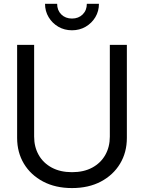

<svg xmlns="http://www.w3.org/2000/svg" viewBox="-20 -959 743 991"><path d="M351.6 11.7Q266.1 11.7 202.4 -22Q138.7 -55.7 103.5 -114Q68.4 -172.4 68.4 -247.1V-727.5H156.2V-253.9Q156.2 -200.7 179.7 -159.2Q203.1 -117.7 247.1 -94Q291 -70.3 351.6 -70.3Q412.6 -70.3 456.3 -94Q500 -117.7 523.4 -159.2Q546.9 -200.7 546.9 -253.9V-727.5H634.8V-247.1Q634.8 -172.4 599.6 -114Q564.5 -55.7 501 -22Q437.5 11.7 351.6 11.7ZM351.6 -802.7Q312.5 -802.7 281 -821Q249.5 -839.4 231 -870.4Q212.4 -901.4 212.4 -939.5H274.9Q274.9 -905.8 296.4 -884.5Q317.9 -863.3 351.6 -863.3Q385.3 -863.3 406.7 -884.5Q428.2 -905.8 428.2 -939.5H490.7Q490.7 -901.4 472.2 -870.4Q453.6 -839.4 422.1 -821Q390.6 -802.7 351.6 -802.7Z"/></svg>

Font: Inter Display
Style: Regular
Weight: 400
Designer: Rasmus Andersson
Foundry: rsms
Version: Version 4.001;git-9221beed3